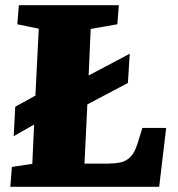

<svg xmlns="http://www.w3.org/2000/svg" viewBox="-20 -723 687 743"><path d="M20 0 26 -77 105 -89 112 -241 33 -196 39 -310 117 -353 130 -612 47 -629 53 -703H440L434 -629L331 -611L323 -431L482 -515L475 -402L318 -319L307 -90H399Q423 -90 444.5 -94Q466 -98 483.5 -114.5Q501 -131 512 -167L531 -228H623L596 0Z"/></svg>

Font: Literata 18pt ExtraBold
Style: Italic
Weight: 800
Italic angle: -2°
Designer: Latin by Veronika Burian and Jose Scaglione. Greek by Irene Vlachou. Cyrillic by Vera Evstafieva
Foundry: TypeTogether
Version: Version 3.103;gftools[0.9.29]